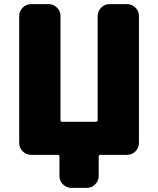

<svg xmlns="http://www.w3.org/2000/svg" viewBox="-20 -750 766 930"><path d="M596 -730Q619 -730 636 -713Q653 -696 653 -673V-57Q653 -34 636 -17Q619 0 596 0H467Q458 0 458 9V103Q458 126 441 143Q424 160 401 160H325Q302 160 285 143Q268 126 268 103V9Q268 0 259 0H130Q107 0 90 -17Q73 -34 73 -57V-673Q73 -696 90 -713Q107 -730 130 -730H216Q239 -730 256 -713Q273 -696 273 -673V-169Q273 -160 281 -160H444Q453 -160 453 -169V-673Q453 -696 470 -713Q487 -730 510 -730Z"/></svg>

Font: Rounded Mplus 1c Black
Style: Regular
Weight: 900
Version: Version 1.059.20150529